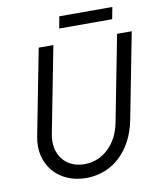

<svg xmlns="http://www.w3.org/2000/svg" viewBox="-93 -916 838 1006"><g transform="rotate(-10 326.0 -413.5)"><path d="M285 16C425 16 532 -84 563 -242L652 -700H574L485 -242C463 -130 385 -57 288 -57C186 -57 126 -137 146 -242L235 -700H157L68 -242C40 -97 136 16 285 16ZM280 -780H562L574 -843H292Z"/></g></svg>

Font: Uncut Sans
Style: Italic
Weight: 400
Italic angle: -11°
Designer: Kasper Nordkvist
Foundry: UNCUT.wtf
Version: Version 1.304;Glyphs 3.2 (3246)